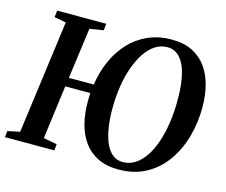

<svg xmlns="http://www.w3.org/2000/svg" viewBox="-106 -896 1236 1051"><g transform="rotate(15 512.0 -370.5)"><path d="M644 10.5Q575.5 10.5 526.8 -13.8Q478 -38 447 -81Q416 -124 401.5 -181.2Q387 -238.5 387 -304Q387 -318.5 387.5 -330.5Q388 -342.5 388.5 -354H246.5L206.5 -50L283 -36L279.5 0H-0.5L3.5 -35.5L72.5 -50L158.5 -692.5L92 -705L96.5 -743H374.5L370.5 -705L292.5 -692.5L253.5 -404H394.5Q405.5 -477.5 433.8 -541Q462 -604.5 506.5 -652Q551 -699.5 611 -726Q671 -752.5 745 -752.5Q814.5 -752.5 863.2 -727.5Q912 -702.5 942.5 -659Q973 -615.5 987.2 -559.2Q1001.5 -503 1001.5 -440Q1002 -351 979.2 -270Q956.5 -189 911.5 -125.8Q866.5 -62.5 799.5 -26Q732.5 10.5 644 10.5ZM657 -35Q694 -35 725.5 -54.8Q757 -74.5 782 -111Q807 -147.5 824.5 -198.5Q842 -249.5 851.2 -312.5Q860.5 -375.5 860 -448Q860 -491 855.5 -529.8Q851 -568.5 841.5 -600.8Q832 -633 816.8 -656.8Q801.5 -680.5 780.5 -693.2Q759.5 -706 732 -706Q695 -706 663.2 -685.5Q631.5 -665 606.5 -627.8Q581.5 -590.5 563.5 -539.8Q545.5 -489 536.2 -428.5Q527 -368 527 -301Q527 -249 534 -201.2Q541 -153.5 556.2 -116Q571.5 -78.5 596.2 -56.8Q621 -35 657 -35Z"/></g></svg>

Font: Merriweather 60pt SemiBold
Style: Italic
Weight: 600
Italic angle: -7.8°
Version: Version 2.101